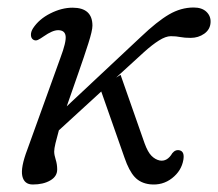

<svg xmlns="http://www.w3.org/2000/svg" viewBox="-20 -483 582 512"><path d="M226.5 -414.5Q226.5 -401.5 215.5 -367Q204.5 -332.5 188.8 -287.8Q173 -243 158 -199.5L355.5 -384.5Q399 -426 430.8 -444.5Q462.5 -463 496.5 -463Q518.5 -463 530.5 -451.5Q542.5 -440 541.5 -423Q540.5 -404.5 524.8 -393.2Q509 -382 488.5 -382Q472 -382 461 -384.2Q450 -386.5 435.5 -386.5Q422 -386.5 403.8 -375Q385.5 -363.5 364 -344L289.5 -276L301.5 -283.5L365.5 -101Q374 -77.5 384 -67.5Q394 -57.5 406 -55Q426 -51.5 439.5 -74.5Q448 -85 459.5 -82Q472.5 -78.5 469 -57Q464 -27.5 438.8 -7.8Q413.5 12 380 8.5Q354.5 5.5 339.2 -11Q324 -27.5 312 -62.5L250 -239L137 -135.5Q131.5 -116 128 -101.2Q124.5 -86.5 124.5 -79Q124.5 -70 128.5 -57.5Q132.5 -45 132.5 -31Q132.5 -12.5 114 -1.8Q95.5 9 67.5 9Q44.5 9 39.5 -13.5Q34.5 -36 53 -84.5L141 -328.5Q157 -371 155 -386.8Q153 -402.5 135 -402.5Q120 -402.5 96.5 -386Q88 -380 81.5 -376.8Q75 -373.5 69 -377Q63 -380.5 62.5 -389.2Q62 -398 68 -407.5Q84 -432 114.2 -447.2Q144.5 -462.5 173.5 -462.5Q226.5 -462.5 226.5 -414.5Z"/></svg>

Font: Fraunces 9pt S100 Light
Style: Italic
Weight: 300
Italic angle: -16°
Version: Version 1.000; ttfautohint (v1.8.3)